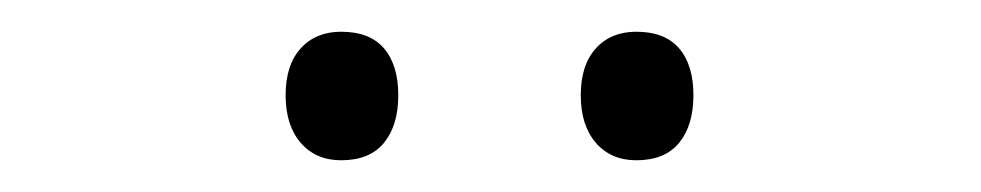

<svg xmlns="http://www.w3.org/2000/svg" viewBox="-20 -740 618 121"><path d="M160 -680Q160 -699 169.5 -709.5Q179 -720 195 -720Q213 -720 222 -709.5Q231 -699 231 -680Q231 -661 222 -650Q213 -639 195 -639Q179 -639 169.5 -650Q160 -661 160 -680ZM346 -680Q346 -699 355.5 -709.5Q365 -720 381 -720Q399 -720 408 -709.5Q417 -699 417 -680Q417 -661 408 -650Q399 -639 381 -639Q365 -639 355.5 -650Q346 -661 346 -680Z"/></svg>

Font: Noto Sans Thai Light
Style: Regular
Weight: 300
Designer: Monotype Design Team
Foundry: Monotype Imaging Inc.
Version: Version 2.001